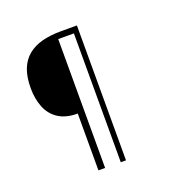

<svg xmlns="http://www.w3.org/2000/svg" viewBox="-118 -694 836 864"><g transform="rotate(-20 300.0 -262.0)"><path d="M209 61V-211Q153 -211 117.5 -234Q82 -257 65.5 -298Q49 -339 49 -390Q49 -444 63.5 -481Q78 -518 106 -541Q134 -564 173.5 -574.5Q213 -585 264 -585H341V61H316V-556H241V61Z"/></g></svg>

Font: Alumni Sans Thin ExtraLight
Style: Regular
Weight: 250
Version: Version 1.018